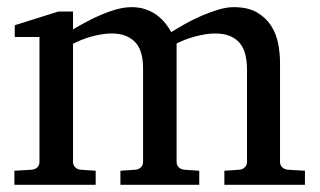

<svg xmlns="http://www.w3.org/2000/svg" viewBox="-20 -514 890 534"><path d="M604 0V-39.1L646 -42Q655.3 -43 661.1 -48.8Q667 -54.7 667 -64V-318.8Q667 -342.3 662.6 -361.1Q658.2 -379.9 647.7 -393.1Q637.2 -406.2 620.1 -413.6Q603 -420.9 578.1 -420.9Q565.4 -420.9 551.5 -418.7Q537.6 -416.5 523.7 -412.8Q509.8 -409.2 496.3 -404.1Q482.9 -398.9 471.2 -393.1V-64Q471.2 -54.7 477.1 -48.8Q482.9 -43 492.2 -42L534.2 -39.1V0H314.9V-39.1L356.9 -42Q366.2 -43 372.1 -48.8Q377.9 -54.7 377.9 -64V-325.2Q377.9 -346.2 373.3 -364Q368.7 -381.8 358.2 -394.3Q347.7 -406.7 330.8 -413.8Q314 -420.9 290 -420.9Q275.9 -420.9 260.5 -418.2Q245.1 -415.5 231 -411.4Q216.8 -407.2 204.3 -402.1Q191.9 -397 183.1 -392.1V-64Q183.1 -54.7 189 -48.8Q194.8 -43 204.1 -42L246.1 -39.1V0H20V-39.1L68.8 -42Q78.1 -43 84 -48.8Q89.8 -54.7 89.8 -64V-411.1H21V-443.8L142.1 -481.9H183.1V-432.1Q199.7 -442.4 220 -453.1Q240.2 -463.9 261.7 -473.1Q283.2 -482.4 304.9 -488.3Q326.7 -494.1 346.2 -494.1Q367.7 -494.1 385.3 -488Q402.8 -481.9 416.3 -471.9Q429.7 -461.9 439.7 -449.5Q449.7 -437 456.1 -424.8Q471.2 -434.1 492.7 -446.3Q514.2 -458.5 538.1 -469Q562 -479.5 585.9 -486.8Q609.9 -494.1 629.9 -494.1Q669.4 -494.1 694.3 -479.7Q719.2 -465.3 733.6 -443.1Q748 -420.9 753.4 -393.6Q758.8 -366.2 758.8 -340.8V-64Q758.8 -54.7 764.9 -48.8Q771 -43 779.8 -42L828.1 -39.1V0Z"/></svg>

Font: Charis SIL Eur
Style: Regular
Weight: 400
Foundry: SIL International
Version: Version 5.000